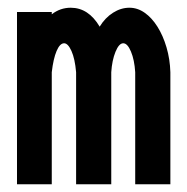

<svg xmlns="http://www.w3.org/2000/svg" viewBox="-20 -479 484 497"><path d="M114 -448V-442Q136 -459 163 -459Q209 -459 238 -410Q252 -433 272.5 -446Q293 -459 315 -459Q336 -459 354.5 -446Q373 -433 387.5 -410Q402 -387 411 -356.5Q420 -326 421 -292V-2H330V-292Q328 -324 319 -345.5Q310 -367 299 -367Q288 -367 279 -345Q270 -323 268 -292V-2H177V-292Q174 -327 165 -347Q156 -367 146 -367Q135 -367 126.5 -347Q118 -327 114 -292V-2H24V-448Z"/></svg>

Font: Fundamental  Brigade Condensed
Style: Regular
Weight: 400
Width: 3
Designer: Peter Wiegel, original typeface by Carl Albert Fahrenwaldt 1901
Foundry: Peter Wiegel
Version: Version 0.000 2012 initial release